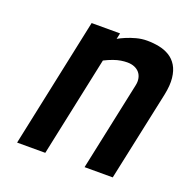

<svg xmlns="http://www.w3.org/2000/svg" viewBox="-98 -603 685 698"><g transform="rotate(20 244.5 -254.0)"><path d="M373 -343 300 1H409L483 -346Q491 -384 488 -412Q485 -440 473.5 -459Q462 -478 444 -489Q426 -500 403.5 -504.5Q381 -509 357 -509Q336 -509 315.5 -503.5Q295 -498 277.5 -490.5Q260 -483 250 -477L255 -500H145L39 1H148L230 -386Q248 -395 263.5 -400.5Q279 -406 292 -408Q305 -410 316 -410Q332 -410 344 -405Q356 -400 363.5 -391Q371 -382 373.5 -369.5Q376 -357 373 -343Z"/></g></svg>

Font: Advent Pro
Style: Bold Italic
Weight: 700
Italic angle: -12°
Designer: VivaRado, Andreas Kalpakidis
Foundry: VivaRado, Andreas Kalpakidis
Version: Version 3.000